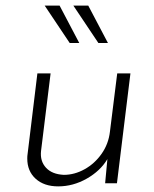

<svg xmlns="http://www.w3.org/2000/svg" viewBox="-20 -652 549 683"><path d="M444 -391 396 0H354L362 -86Q337 -44 288.5 -16.5Q240 11 187 11Q137 11 107 -16Q77 -43 77 -88Q77 -98 78 -103L113 -391H160L126 -115Q122 -79 143.5 -55.5Q165 -32 207 -30Q245 -30 281 -50Q317 -70 341.5 -105Q366 -140 371 -183L397 -391ZM262 -499H228L139 -632H192ZM364 -499H330L241 -632H294Z"/></svg>

Font: Josefin Sans Light
Style: Italic
Weight: 300
Italic angle: -7°
Designer: Santiago Orozco
Foundry: Typemade
Version: Version 2.000